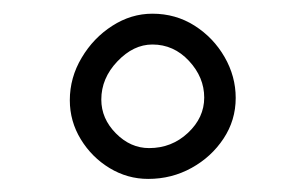

<svg xmlns="http://www.w3.org/2000/svg" viewBox="-20 -829 445 286"><path d="M331.1 -683.1Q331.1 -649.9 313 -622.6Q294.9 -595.2 265.4 -578.9Q235.8 -562.5 200.7 -562.5Q169.9 -562.5 143.3 -578.6Q116.7 -594.7 100.3 -621.6Q84 -648.4 84 -679.7Q84 -713.4 101.6 -742.9Q119.1 -772.5 147.2 -790.5Q175.3 -808.6 207 -808.6Q241.7 -808.6 269.8 -790.8Q297.9 -772.9 314.5 -744.1Q331.1 -715.3 331.1 -683.1ZM284.2 -683.6Q284.2 -713.9 261.5 -738.3Q238.8 -762.7 207 -762.7Q178.7 -762.7 154.8 -737.5Q130.9 -712.4 130.9 -680.7Q130.9 -652.3 152.6 -630.4Q174.3 -608.4 202.1 -608.4Q235.8 -608.4 260 -631.1Q284.2 -653.8 284.2 -683.6Z"/></svg>

Font: Mikhak-DS1-FD Regular
Style: Regular
Weight: 400
Designer: Amin Abedi
Version: Version 3.2